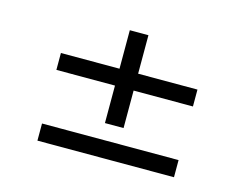

<svg xmlns="http://www.w3.org/2000/svg" viewBox="-77 -648 953 747"><g transform="rotate(15 400.0 -275.0)"><path d="M125 -306V-374H675V-306ZM125 -21V-90H675V-21ZM361 -155V-529H436V-155Z"/></g></svg>

Font: Lexend Zetta Light
Style: Regular
Weight: 300
Designer: Bonnie Shaver-Troup, Thomas Jockin
Foundry: Lexend
Version: Version 1.007